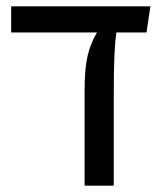

<svg xmlns="http://www.w3.org/2000/svg" viewBox="-20 -584 523 604"><path d="M453.1 -564 440.9 -481.9H346.2Q337.9 -429.2 337.9 -293.9V0H246.1V-299.8Q246.1 -368.2 255.6 -408.4Q265.1 -448.7 285.2 -481.9H15.1V-564Z"/></svg>

Font: FiraGO
Style: Regular
Weight: 400
Designer: bBox Type
Foundry: bBox Type GmbH
Version: Version 1.001;PS 001.001;hotconv 1.0.88;makeotf.lib2.5.64775